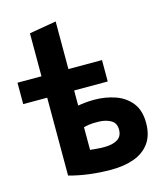

<svg xmlns="http://www.w3.org/2000/svg" viewBox="-126 -887 858 1005"><g transform="rotate(-15 303.0 -384.5)"><path d="M348 -96Q325 -96 303.5 -98Q282 -100 271 -101V-224Q297 -231 323 -232Q331 -232 338.5 -232Q346 -232 353 -232Q392 -231 418.5 -215.5Q445 -200 445 -165Q445 -128 418.5 -112Q392 -96 348 -96ZM271 -539V-797L125 -772V-539H-5V-423H125V-1Q230 28 353 28Q423 28 476.5 8.5Q530 -11 560.5 -53Q591 -95 591 -162Q591 -230 558.5 -271Q526 -312 473 -330.5Q420 -349 359 -349Q333 -349 309.5 -346.5Q286 -344 271 -341V-423H453V-539Z"/></g></svg>

Font: Repo Bold
Style: Bold
Weight: 700
Designer: Stefan Peev
Foundry: Context Ltd
Version: Version 1.502